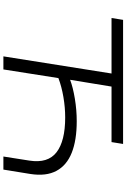

<svg xmlns="http://www.w3.org/2000/svg" viewBox="173 -918 745 1131"><g transform="rotate(90 545.5 -352.5)"><path d="M312 0 413 -637H86L97 -705H828L817 -637H490L450 -393Q495 -410 561.5 -421Q628 -432 694 -432Q806 -432 880 -402.5Q954 -373 986.5 -312.5Q1019 -252 1005 -160L979 0H902L926 -153Q943 -262 877 -313Q811 -364 672 -364Q613 -364 551.5 -353.5Q490 -343 440 -324L389 0Z"/></g></svg>

Font: Nunito Sans 7pt Expanded Light
Style: Italic
Weight: 300
Width: 7
Italic angle: -9°
Designer: Vernon Adams
Foundry: Vernon Adams
Version: Version 3.101;gftools[0.9.27]